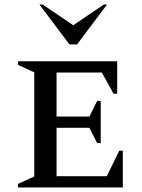

<svg xmlns="http://www.w3.org/2000/svg" viewBox="-20 -832 631 852"><path d="M60 0V-16L132 -49V-511L60 -544V-560H500V-416H484L432 -510H231V-315H377L411 -384H427V-197H411L377 -265H231V-50H454L509 -163H525V0ZM288 -635 155 -812H169L305 -720L441 -812H455L322 -635Z"/></svg>

Font: Spectral SC Medium
Style: Regular
Weight: 500
Designer: Jean-Baptiste Levee
Foundry: Production Type
Version: Version 2.001